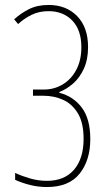

<svg xmlns="http://www.w3.org/2000/svg" viewBox="-20 -744 434 774"><path d="M335 -554Q335 -504 318 -467Q301 -430 274.5 -407Q248 -384 219 -373V-370Q275 -356 309.5 -310.5Q344 -265 344 -183Q344 -98 301 -44Q258 10 169 10Q135 10 102.5 2Q70 -6 41 -19V-47Q66 -35 100 -25Q134 -15 169 -15Q240 -15 278.5 -60Q317 -105 317 -184Q317 -249 294 -287Q271 -325 234.5 -341.5Q198 -358 155 -358H113V-383H157Q198 -383 232.5 -403.5Q267 -424 287.5 -462.5Q308 -501 308 -554Q308 -623 271.5 -661Q235 -699 176 -699Q138 -699 108 -684.5Q78 -670 53 -647L37 -666Q63 -690 96.5 -707Q130 -724 176 -724Q247 -724 291 -679Q335 -634 335 -554Z"/></svg>

Font: Noto Sans Lao Looped ExtraCondensed Thin
Style: Regular
Weight: 100
Width: 2
Designer: Mark Frömberg, Ben Mitchell
Foundry: The Fontpad Ltd
Version: Version 1.002; ttfautohint (v1.8.4.7-5d5b)